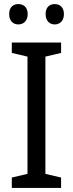

<svg xmlns="http://www.w3.org/2000/svg" viewBox="-20 -989 358 943"><path d="M25 -920C25 -886 45 -869 70 -869C95 -869 116 -886 116 -920C116 -954 95 -969 70 -969C45 -969 25 -954 25 -920ZM204 -920C204 -886 224 -869 249 -869C273 -869 294 -886 294 -920C294 -954 273 -969 249 -969C224 -969 204 -954 204 -920ZM280 -66V-117L203 -135V-711L280 -729V-780H38V-729L115 -711V-135L38 -117V-66Z"/></svg>

Font: Noto Sans Malayalam UI SemiCondensed
Style: Regular
Weight: 400
Width: 4
Designer: Jelle Bosma - Monotype Design Team
Foundry: Monotype Imaging Inc.
Version: Version 2.104